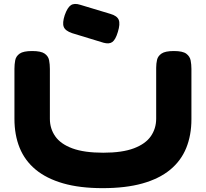

<svg xmlns="http://www.w3.org/2000/svg" viewBox="-20 -957 1069 997"><path d="M513 20Q394 20 307.5 -5Q221 -30 165 -76.5Q109 -123 82 -189.5Q55 -256 55 -340V-600Q55 -623 59 -644Q63 -665 82 -678.5Q101 -692 147 -692Q193 -692 212 -678.5Q231 -665 235 -644Q239 -623 239 -599V-340Q239 -289 267 -249Q295 -209 356 -186.5Q417 -164 516 -164Q615 -164 675.5 -187Q736 -210 763.5 -250Q791 -290 791 -341V-605Q791 -627 795.5 -646.5Q800 -666 819 -679Q838 -692 883 -692Q929 -692 947.5 -678Q966 -664 970 -643Q974 -622 974 -599V-338Q974 -255 947 -188.5Q920 -122 863.5 -75.5Q807 -29 720 -4.5Q633 20 513 20ZM518 -735 354 -785Q319 -797 311 -817.5Q303 -838 316 -878Q330 -918 348 -930Q366 -942 397 -932L553 -885Q588 -875 596.5 -854Q605 -833 592 -791Q580 -751 563.5 -739Q547 -727 518 -735Z"/></svg>

Font: Fredoka Expanded
Style: Bold
Weight: 700
Width: 7
Designer: Ben Nathan
Foundry: Milena B. Brandão, Ben Nathan
Version: Version 2.001